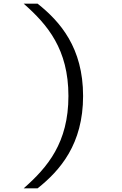

<svg xmlns="http://www.w3.org/2000/svg" viewBox="-20 -821 660 1041"><path d="M351 -300.5C351 -47 238 86 108.5 200H184C306 103 430.5 -39.5 430.5 -300.5C430.5 -562.5 306 -704 184 -801H108.5C238 -687 351 -554 351 -300.5Z"/></svg>

Font: Monaspace Neon Light
Style: Regular
Weight: 300
Designer: Riley Cran & the Lettermatic Team
Foundry: Lettermatic
Version: Version 1.200 (Monaspace Neon)